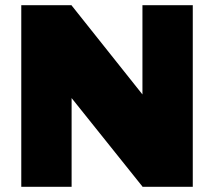

<svg xmlns="http://www.w3.org/2000/svg" viewBox="-20 -720 825 740"><path d="M256 -700V-699L529 -356V-700H723V0H529V-1L256 -342V0H62V-700Z"/></svg>

Font: Afrihost Sans Black
Style: Regular
Weight: 900
Foundry: https://www.afrihost.com
Version: Version 1.000